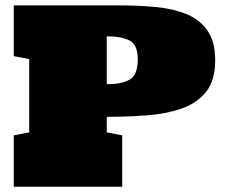

<svg xmlns="http://www.w3.org/2000/svg" viewBox="-20 -708 854 728"><path d="M32.2 0V-194.8L90.8 -206.1V-483.9L32.2 -495.1V-687.5H432.1Q504.9 -687.5 570.3 -681.4Q635.7 -675.3 686.5 -654.8Q737.3 -634.3 766.6 -592.3Q795.9 -550.3 795.9 -478.5Q795.9 -402.8 761.2 -359.6Q726.6 -316.4 667.7 -296.1Q608.9 -275.9 535.4 -270.5Q461.9 -265.1 384.8 -265.1V-206.1L443.4 -194.8V0ZM384.8 -388.7Q442.4 -388.7 472.4 -406.7Q502.4 -424.8 502.4 -482.9Q502.4 -538.6 471.2 -554.4Q439.9 -570.3 384.8 -570.3Z"/></svg>

Font: Holtwood One SC
Style: Regular
Weight: 400
Designer: Vernon Adams
Foundry: Vernon Adams
Version: Version 1.100; ttfautohint (v1.8.4.7-5d5b)